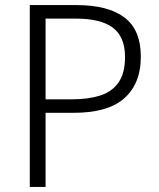

<svg xmlns="http://www.w3.org/2000/svg" viewBox="-20 -734 626 754"><path d="M281 -714Q404 -714 468.5 -665.5Q533 -617 533 -512Q533 -456 515.5 -414.5Q498 -373 464.5 -345Q431 -317 382 -304Q333 -291 270 -291H159V0H97V-714ZM277 -661H159V-344H265Q326 -344 372.5 -358.5Q419 -373 445 -409.5Q471 -446 471 -510Q471 -589 423.5 -625Q376 -661 277 -661Z"/></svg>

Font: Noto Sans Hebrew Thin Light
Style: Regular
Weight: 300
Version: Version 3.001